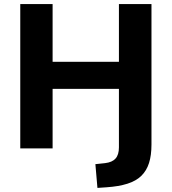

<svg xmlns="http://www.w3.org/2000/svg" viewBox="-20 -725 838 938"><path d="M456 193 446 77 493 72Q528 68 544.5 49.5Q561 31 561 -5V-291H237V0H79V-705H237V-423H561V-705H720V-19Q720 34 708 71.5Q696 109 670.5 134Q645 159 602.5 172.5Q560 186 500 190Z"/></svg>

Font: Nunito Sans 10pt ExtraBold
Style: Regular
Weight: 800
Designer: Vernon Adams
Foundry: Vernon Adams
Version: Version 3.101;gftools[0.9.27]